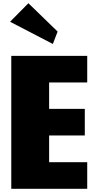

<svg xmlns="http://www.w3.org/2000/svg" viewBox="-20 -1172 604 1192"><path d="M156.3 -1152 42.5 -1037 308.2 -899 337.7 -976ZM521.5 -825H50V0H521.5V-165H285V-331H506.5V-496H285V-660H521.5Z"/></svg>

Font: Blink
Style: Wide
Weight: 400
Designer: Mew Too
Foundry: Cannot Into Space Fonts
Version: Version 001.000